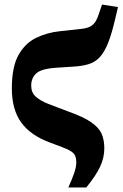

<svg xmlns="http://www.w3.org/2000/svg" viewBox="-20 -617 540 843"><path d="M280 206Q296 171 305.5 143.5Q315 116 315 96Q315 72 305.5 59.5Q296 47 271 36.5Q246 26 197 8Q114 -23 73 -79.5Q32 -136 32 -229Q32 -323 61 -375Q90 -427 138 -450.5Q186 -474 243 -480L335 -490Q365 -493 379.5 -502.5Q394 -512 401.5 -526Q409 -540 414 -556L428 -597L498 -586L486 -535Q471 -470 455 -429.5Q439 -389 418.5 -366.5Q398 -344 368 -335Q338 -326 295 -324L233 -320Q163 -316 140 -295.5Q117 -275 117 -241Q117 -211 136.5 -193Q156 -175 193 -160.5Q230 -146 281 -127Q346 -104 380 -80.5Q414 -57 426 -30Q438 -3 438 34Q438 75 420 114Q402 153 359 206Z"/></svg>

Font: Source Serif Pro Black
Style: Regular
Weight: 900
Designer: Frank Grießhammer
Foundry: Adobe Systems Incorporated
Version: Version 3.001;hotconv 1.0.111;makeotfexe 2.5.65597